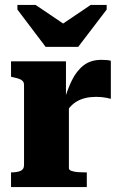

<svg xmlns="http://www.w3.org/2000/svg" viewBox="-20 -763 494 783"><path d="M166 -572H299L415 -724V-743H350L190 -635H285L125 -743H51V-724ZM432 -515V-360Q424 -362 414.5 -364Q405 -366 394 -367Q383 -368 372 -368Q349 -368 329.5 -363.5Q310 -359 293.5 -349.5Q277 -340 264 -324.5Q251 -309 240 -286L239 -342Q253 -394 272.5 -434Q292 -474 321 -496.5Q350 -519 394 -519Q407 -519 417 -518Q427 -517 432 -515ZM25 0V-60H26Q49 -60 63.5 -66Q78 -72 78 -90V-415Q78 -426 73.5 -431.5Q69 -437 59 -441Q49 -445 33 -448L25 -450V-513H249V-350L261 -362V-77Q261 -70 272 -66Q283 -62 298 -61Q313 -60 325 -60H334V0Z"/></svg>

Font: Roboto Serif 36pt
Style: Bold
Weight: 700
Version: Version 1.008